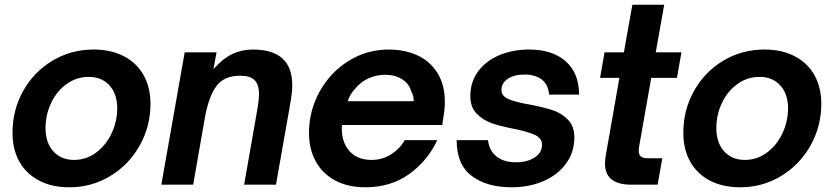

<svg xmlns="http://www.w3.org/2000/svg" viewBox="-20 -783 3536 814"><path d="M33 -220Q33 -316 78 -397Q123 -478 202 -525.5Q281 -573 377 -573Q451 -573 505.5 -544.5Q560 -516 589 -464Q618 -412 618 -343Q618 -248 572.5 -166.5Q527 -85 448 -37Q369 11 274 11Q200 11 145.5 -17.5Q91 -46 62 -98Q33 -150 33 -220ZM477 -324Q477 -384 444.5 -420.5Q412 -457 356 -457Q304 -457 262 -426.5Q220 -396 196.5 -346Q173 -296 173 -240Q173 -178 206 -141.5Q239 -105 294 -105Q346 -105 388 -136.5Q430 -168 453.5 -218.5Q477 -269 477 -324Z M664 0 763 -561H898L885 -490Q925 -535 965 -554Q1005 -573 1052 -573Q1219 -573 1219 -422Q1219 -394 1213.5 -361.5Q1208 -329 1207 -323L1150 0H1015L1072 -325Q1078 -360 1078 -383Q1078 -425 1059 -443.5Q1040 -462 998 -462Q930 -462 897.5 -418Q865 -374 849 -286L799 0Z M1290 -219Q1290 -313 1335 -394.5Q1380 -476 1457.5 -524.5Q1535 -573 1628 -573Q1694 -573 1748 -549Q1802 -525 1834 -474.5Q1866 -424 1866 -350Q1866 -331 1863 -307Q1860 -283 1855 -253H1430Q1429 -248 1429 -239Q1429 -178 1462.5 -141.5Q1496 -105 1555 -105Q1601 -105 1638 -128.5Q1675 -152 1696 -189H1834Q1792 -100 1714 -44.5Q1636 11 1529 11Q1455 11 1401 -18Q1347 -47 1318.5 -99Q1290 -151 1290 -219ZM1734 -354Q1734 -378 1724 -394Q1715 -428 1685 -447Q1655 -466 1614 -466Q1576 -466 1542.5 -451Q1509 -436 1485 -406Q1465 -386 1454 -354Z M1916 -189H2049Q2054 -144 2085 -119.5Q2116 -95 2167 -95Q2214 -95 2246 -115Q2278 -135 2278 -169Q2278 -197 2248 -211Q2218 -225 2158 -237Q2101 -248 2064 -261Q2027 -274 2000.5 -301.5Q1974 -329 1974 -375Q1974 -436 2007.5 -481Q2041 -526 2098 -549.5Q2155 -573 2223 -573Q2322 -573 2378.5 -523Q2435 -473 2435 -382H2308Q2304 -426 2276 -446.5Q2248 -467 2204 -467Q2160 -467 2133 -449Q2106 -431 2106 -402Q2106 -376 2135.5 -363Q2165 -350 2224 -340Q2282 -329 2321 -316.5Q2360 -304 2387.5 -276Q2415 -248 2415 -201Q2415 -137 2379.5 -89Q2344 -41 2283.5 -15Q2223 11 2149 11Q2044 11 1980 -37Q1916 -85 1916 -189Z M2657 0Q2545 0 2545 -89Q2545 -105 2548 -123L2606 -453H2524L2543 -561H2625L2661 -763H2796L2760 -561H2869L2850 -453H2741L2690 -164Q2688 -157 2688 -143Q2688 -128 2696.5 -120Q2705 -112 2727 -112H2788L2768 0Z M2877 -220Q2877 -316 2922 -397Q2967 -478 3046 -525.5Q3125 -573 3221 -573Q3295 -573 3349.5 -544.5Q3404 -516 3433 -464Q3462 -412 3462 -343Q3462 -248 3416.5 -166.5Q3371 -85 3292 -37Q3213 11 3118 11Q3044 11 2989.5 -17.5Q2935 -46 2906 -98Q2877 -150 2877 -220ZM3321 -324Q3321 -384 3288.5 -420.5Q3256 -457 3200 -457Q3148 -457 3106 -426.5Q3064 -396 3040.5 -346Q3017 -296 3017 -240Q3017 -178 3050 -141.5Q3083 -105 3138 -105Q3190 -105 3232 -136.5Q3274 -168 3297.5 -218.5Q3321 -269 3321 -324Z"/></svg>

Font: Open Sauce One
Style: Bold Italic
Weight: 700
Italic angle: -10°
Designer: Alfredo Marco Pradil
Foundry: Creative Sauce Fz LLC
Version: Version 1.477